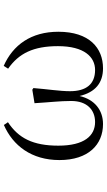

<svg xmlns="http://www.w3.org/2000/svg" viewBox="211 -774 578 1040"><g transform="rotate(-90 500.0 -254.0)"><path d="M348 15C423 15 481 -30 500 -112C520 -27 571 15 650 15C760 15 848 -59 848 -227C848 -375 776 -473 663 -523L648 -499C731 -441 770 -362 770 -229C770 -86 711 -28 641 -28C565 -28 526 -75 526 -164C526 -218 537 -287 543 -362L534 -368L461 -356C466 -273 473 -219 473 -157C473 -71 424 -28 359 -28C285 -28 231 -86 231 -227C231 -365 272 -443 358 -500L343 -522C231 -473 153 -372 153 -221C153 -64 237 15 348 15Z"/></g></svg>

Font: Harano Aji Mincho CN
Style: Regular
Weight: 400
Foundry: Masamichi Hosoda
Version: HaranoAjiMinchoCN-Regular version 20230610;ttx 4.39.4